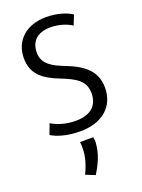

<svg xmlns="http://www.w3.org/2000/svg" viewBox="-182 -785 858 1159"><g transform="rotate(-20 247.5 -205.5)"><path d="M202 74H288C288 84 292 98 291 107C286 180 262 232 224 294L164 270C189 219 205 165 205 114C205 102 205 86 202 74ZM457 -183C457 -60 366 14 229 14C136 14 76 -9 44 -29L69 -96C98 -78 150 -55 224 -55C316 -55 369 -98 369 -180C369 -260 312 -291 224 -326C117 -367 57 -417 57 -516C57 -629 138 -705 268 -705C337 -705 399 -685 432 -662L407 -600C374 -621 326 -638 271 -638C191 -638 142 -598 142 -522C142 -446 204 -416 281 -386C402 -339 457 -279 457 -183Z"/></g></svg>

Font: Repo Regular
Style: Regular
Weight: 400
Designer: Stefan Peev
Foundry: Context Ltd
Version: Version 1.502